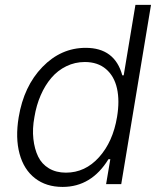

<svg xmlns="http://www.w3.org/2000/svg" viewBox="-20 -747 654 779"><path d="M234 11.4Q167.3 11.4 122 -23.8Q76.7 -58.9 59.3 -123.2Q41.9 -187.5 55.8 -271.3Q76.7 -397.4 152 -475.1Q227.3 -552.9 327.8 -552.9Q445.7 -552.9 476.2 -441.4H481.9L529.5 -727.3H592.7L471.9 0H410.5L427.6 -101.2H420.1Q350.9 11.4 234 11.4ZM247.5 -46.5Q325.6 -46.5 381.9 -109.2Q438.2 -171.9 454.9 -272.4Q465.9 -338.1 454.7 -388.1Q443.5 -438.2 410 -466.8Q376.4 -495.4 324.2 -495.4Q284.1 -495.4 249.1 -478.3Q214.1 -461.3 188.4 -431.1Q162.6 -400.9 145.1 -360.4Q127.5 -320 119.7 -272.4Q110.8 -224.8 115.4 -183.4Q120 -142 134.8 -111.7Q149.5 -81.3 178.6 -63.9Q207.7 -46.5 247.5 -46.5Z"/></svg>

Font: Karasuma Gothic
Style: Light Italic
Weight: 300
Italic angle: 9.39998°
Designer: Rasmus Andersson / Ryoko Nishizuka
Foundry: rsms
Version: Version 1.00